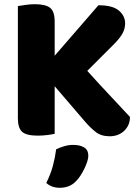

<svg xmlns="http://www.w3.org/2000/svg" viewBox="-20 -637 655 913"><path d="M240 -227V-1Q229 2 206 5Q183 8 159 8Q106 8 85.5 -10Q65 -28 65 -75V-608Q77 -610 100 -613.5Q123 -617 146 -617Q196 -617 218 -600Q240 -583 240 -534V-372L448 -612Q516 -612 545.5 -586.5Q575 -561 575 -526Q575 -500 562 -477Q549 -454 520 -425L395 -300Q460 -228 513 -172Q566 -116 598 -81Q598 -59 590 -42Q582 -25 568.5 -13Q555 -1 538 5Q521 11 502 11Q461 11 435 -9.5Q409 -30 385 -58ZM343 223Q326 241 306.5 248.5Q287 256 264 256Q226 256 200 233Q221 191 231.5 151.5Q242 112 247 73Q263 65 284.5 58.5Q306 52 328 52Q360 52 380 64Q400 76 400 104Q400 116 394.5 132.5Q389 149 381 165.5Q373 182 363 197.5Q353 213 343 223Z"/></svg>

Font: Baloo Da 2 ExtraBold
Style: Regular
Weight: 800
Designer: Noopur Datye, Sulekha Rajkumar and Ek Type
Foundry: Ek Type
Version: Version 1.640;hotconv 1.0.111;makeotfexe 2.5.65597; ttfautoh